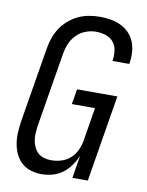

<svg xmlns="http://www.w3.org/2000/svg" viewBox="-85 -804 669 873"><g transform="rotate(10 250.0 -367.5)"><path d="M168 8Q142 8 117.5 0.5Q93 -7 75 -23.5Q57 -40 46.5 -62.5Q36 -85 32 -110Q28 -135 29.5 -161.5Q31 -188 35 -214L92 -559Q96 -584 104.5 -608.5Q113 -633 127.5 -655Q142 -677 162.5 -694.5Q183 -712 206.5 -723Q230 -734 255.5 -738.5Q281 -743 306 -743Q331 -743 355 -739Q379 -735 400.5 -725Q422 -715 439 -698.5Q456 -682 465 -660.5Q474 -639 476.5 -614.5Q479 -590 475 -564L474 -555H396L397 -561Q400 -584 396.5 -606Q393 -628 379 -644Q365 -660 343.5 -666.5Q322 -673 299 -673Q276 -673 252 -664Q228 -655 210 -636.5Q192 -618 182.5 -595Q173 -572 169 -548L112 -203Q110 -186 109 -169Q108 -152 111 -136Q114 -120 121 -105.5Q128 -91 139.5 -81Q151 -71 167 -66.5Q183 -62 200 -62Q223 -62 246 -69Q269 -76 287.5 -92.5Q306 -109 316 -131Q326 -153 330 -176L355 -330H248L260 -400H446L380 0H309L326 -104Q316 -81 300.5 -59Q285 -37 264 -21.5Q243 -6 217.5 1Q192 8 168 8Z"/></g></svg>

Font: Iosevka
Style: Italic
Weight: 400
Italic angle: -9°
Monospace: yes
Designer: Belleve Invis
Foundry: Belleve Invis
Version: Version 32.5.0; ttfautohint (v1.8.4)